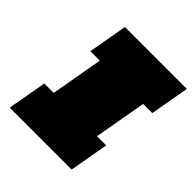

<svg xmlns="http://www.w3.org/2000/svg" viewBox="-197 -880 1022 1022"><g transform="rotate(45 314.5 -368.5)"><path d="M33 0 72 -221H143L195 -516H124L163 -737H629L590 -516H521L469 -221H538L499 0Z"/></g></svg>

Font: Tomorrow Black
Style: Italic
Weight: 900
Italic angle: -10°
Designer: Tony de Marco, Monica Rizzolli
Foundry: Just in Type
Version: Version 2.002